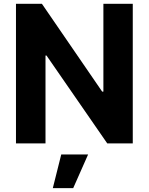

<svg xmlns="http://www.w3.org/2000/svg" viewBox="-20 -747 775 1000"><path d="M63.2 -727.3H198.2L512.1 -269.9H518.5V-727.3H671.5V0H538.7L222.3 -457.7H217V0H63.2ZM299 57.5H438.9L361.2 233H255Z"/></svg>

Font: Inter P
Style: Bold
Weight: 700
Designer: Rasmus Andersson
Foundry: rsms
Version: Version 3.018;git-588b23468